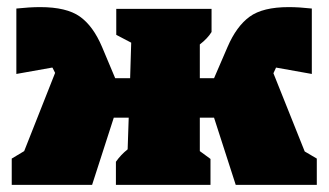

<svg xmlns="http://www.w3.org/2000/svg" viewBox="-20 -520 924 540"><path d="M13 0V-74L48 -95L135 -315L128 -329L127 -330L26 -312V-496Q45 -498 61.5 -499Q78 -500 93 -500Q167 -500 204.5 -473.5Q242 -447 267 -388L304 -300H346L349 -400L307 -422V-495H575V-430Q564 -412 542 -395V-300H582L620 -388Q645 -446 682 -473Q719 -500 792 -500Q807 -500 823 -499Q839 -498 857 -496V-312L756 -330V-329L749 -314L837 -94L871 -74V0H643L582 -189H542V-95L572 -73V0H306V-65Q313 -75 321 -83.5Q329 -92 339 -100L342 -189H300L239 0Z"/></svg>

Font: Piazzolla Black
Style: Regular
Weight: 900
Designer: Juan Pablo del Peral
Foundry: Huerta Tipografica
Version: Version 1.330